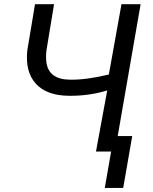

<svg xmlns="http://www.w3.org/2000/svg" viewBox="-20 -731 740 926"><path d="M100.6 0ZM658.2 -710.9 534.7 0H442.9L497.1 -294.9Q410.6 -268.1 312.5 -269Q205.1 -270 152.8 -327.4Q100.6 -384.8 111.8 -488.8L148.9 -710.9H240.7L204.1 -488.3Q200.2 -454.6 204.1 -428.7Q215.8 -348.1 316.9 -346.7Q395.5 -345.2 504.9 -371.6L565.9 -710.9ZM574.2 175.3H485.4L528.8 -74.7H617.7Z"/></svg>

Font: Roboto
Style: Italic
Weight: 400
Italic angle: -12°
Designer: Google
Version: Version 2.134; 2016; ttfautohint (v1.6)